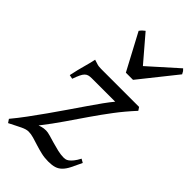

<svg xmlns="http://www.w3.org/2000/svg" viewBox="-226 -772 852 852"><g transform="rotate(45 200.0 -345.5)"><path d="M378.9 -432.1Q338.9 -388.7 306.6 -345.9Q274.4 -303.2 243.9 -259Q213.4 -214.8 181.9 -168.7Q150.4 -122.6 111.8 -73.2Q113.3 -74.2 125 -77.6Q136.7 -81.1 151.9 -81.1Q161.6 -81.1 178 -76.4Q194.3 -71.8 213.9 -65.9Q233.4 -60.1 253.7 -55.4Q273.9 -50.8 292 -50.8Q296.4 -50.8 302.7 -52Q309.1 -53.2 316.4 -58.6Q323.7 -64 332.5 -74.7Q341.3 -85.4 351.1 -104L368.2 -94.2Q354.5 -64 344.2 -43.9Q334 -23.9 322 -12Q310.1 0 294.4 4.9Q278.8 9.8 254.9 9.8Q231 9.8 209.5 4.6Q188 -0.5 168.9 -6.6Q149.9 -12.7 132.6 -17.8Q115.2 -22.9 100.1 -22.9Q92.3 -22.9 84 -20.5Q75.7 -18.1 65.2 -13.2Q54.7 -8.3 41 -1.2Q27.3 5.9 8.8 15.1L-2 -1Q22.5 -30.3 48.6 -65.7Q74.7 -101.1 101.1 -138.4Q127.4 -175.8 153.1 -213.1Q178.7 -250.5 201.7 -283.9Q224.6 -317.4 244.1 -344.5Q263.7 -371.6 277.8 -388.2H130.9Q119.1 -388.2 111.1 -386Q103 -383.8 96.4 -377.2Q89.8 -370.6 84 -358.2Q78.1 -345.7 70.8 -325.2L51.8 -329.1Q61 -373 70.1 -404.5Q79.1 -436 83 -457Q92.3 -454.6 103 -450.7Q113.8 -446.8 130.9 -446.8H369.1ZM265.1 -512.7H220.2L128.9 -684.1Q135.7 -693.4 139.6 -696.8Q143.6 -700.2 150.9 -706.1L252.9 -586.9L386.2 -706.1Q392.1 -700.7 394.8 -697Q397.5 -693.4 401.9 -684.1Z"/></g></svg>

Font: Gentium Plus Viet
Style: Italic
Weight: 400
Italic angle: -8°
Designer: J. Victor Gaultney, Annie Olsen, Iska Routamaa, Becca Hirsbrunner
Foundry: SIL International
Version: Version 5.000